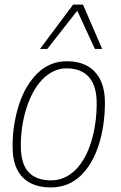

<svg xmlns="http://www.w3.org/2000/svg" viewBox="-20 -810 530 840"><path d="M203 10Q149 10 111.5 -10Q74 -30 54.5 -69.5Q35 -109 35 -170Q35 -220 42.5 -266Q50 -312 63.5 -353.5Q77 -395 97.5 -429.5Q118 -464 144 -489.5Q170 -515 202 -528.5Q234 -542 272 -542Q325 -542 362 -521.5Q399 -501 419 -460.5Q439 -420 439 -360Q439 -310 432 -263Q425 -216 411.5 -174.5Q398 -133 378 -99Q358 -65 332 -40.5Q306 -16 273.5 -3Q241 10 203 10ZM203 -21Q235 -21 262.5 -33.5Q290 -46 312 -68.5Q334 -91 351 -122Q368 -153 379.5 -191Q391 -229 397 -271Q403 -313 403 -358Q403 -435 369 -473Q335 -511 271 -511Q241 -511 214 -498Q187 -485 164.5 -461.5Q142 -438 125 -406.5Q108 -375 96 -337.5Q84 -300 77.5 -258Q71 -216 71 -173Q71 -94 104.5 -57.5Q138 -21 203 -21ZM155 -596 300 -790H343L427 -596H395L318 -763L187 -596Z"/></svg>

Font: Georama ExtraCondensed Thin ExtraLight
Style: Italic
Weight: 250
Italic angle: -9°
Version: Version 1.001